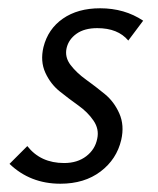

<svg xmlns="http://www.w3.org/2000/svg" viewBox="-20 -439 382 464"><path d="M126 5Q53 5 3 -43L46 -86Q78 -45 135 -45Q167 -45 188.5 -61.5Q210 -78 215 -104Q220 -127 206 -147.5Q192 -168 169.5 -184Q147 -200 124.5 -218Q102 -236 89.5 -263.5Q77 -291 85 -325Q96 -369 132 -394Q168 -419 222 -419Q281 -419 326 -389L290 -341Q265 -371 215 -371Q184 -371 165 -357.5Q146 -344 141 -323Q136 -301 150.5 -282Q165 -263 188 -246.5Q211 -230 233.5 -211.5Q256 -193 268.5 -164.5Q281 -136 273 -101Q262 -54 223 -24.5Q184 5 126 5Z"/></svg>

Font: EauTestInfant
Style: Italic
Weight: 400
Italic angle: -12°
Designer: Christian Thalmann (Catharsis Fonts)
Version: Version 0.001;PS 000.001;hotconv 1.0.88;makeotf.lib2.5.64775